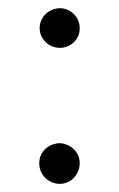

<svg xmlns="http://www.w3.org/2000/svg" viewBox="-20 -435 291 468"><path d="M126 -318.4Q116.2 -318.4 107.2 -322Q98.1 -325.7 91.3 -332.3Q84.5 -338.9 80.6 -347.4Q76.7 -356 76.7 -366.2Q76.7 -376.5 80.6 -385.5Q84.5 -394.5 91.3 -400.9Q98.1 -407.2 107.2 -411.1Q116.2 -415 126 -415Q135.7 -415 144.5 -411.1Q153.3 -407.2 159.9 -400.9Q166.5 -394.5 170.4 -385.5Q174.3 -376.5 174.3 -366.2Q174.3 -355 170.2 -346.2Q166 -337.4 158.9 -331.1Q151.9 -324.7 143.3 -321.5Q134.8 -318.4 126 -318.4ZM125.5 13.2Q116.2 13.2 107.2 9.5Q98.1 5.9 91.1 -0.7Q84 -7.3 79.8 -16.6Q75.7 -25.9 75.7 -37.6Q75.7 -49.3 80.6 -58.6Q85.4 -67.9 92.5 -73.7Q99.6 -79.6 108.4 -82.8Q117.2 -85.9 125.5 -85.9Q133.3 -85.9 142.1 -82.5Q150.9 -79.1 158 -73Q165 -66.9 169.7 -57.9Q174.3 -48.8 174.3 -37.6Q174.3 -25.9 169.9 -16.4Q165.5 -6.8 158.7 -0.2Q151.9 6.3 143.1 9.8Q134.3 13.2 125.5 13.2Z"/></svg>

Font: Potro Sans Bangla
Style: Regular
Weight: 400
Designer: Jayed Ahsan Saad
Foundry: Codepotro
Version: Potro Sans Bangla;Version 0.996;CodepotroFonts;